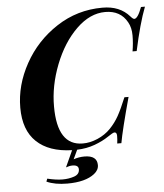

<svg xmlns="http://www.w3.org/2000/svg" viewBox="-60 -774 866 1015"><g transform="rotate(-5 373.0 -267.0)"><path d="M358.9 53.2Q425.3 53.7 425.3 104.5Q425.3 130.9 400.4 150.4Q352.5 188 256.3 188Q190.4 188 146.5 168L152.3 152.8Q199.2 164.1 232.9 164.1Q266.6 164.1 294.9 154.3Q323.2 144.5 323.2 118.2Q323.2 95.2 291.5 95.2Q274.9 95.2 256.3 102.1L296.4 14.2Q173.8 10.7 108.4 -51.8Q43 -113.8 43 -232.9Q43 -352.1 105.5 -465.3Q168 -578.6 277.8 -650.4Q387.7 -722.2 521 -722.2Q613.3 -722.7 665 -663.1Q677.7 -648.4 684.6 -648.4Q703.1 -648.4 725.1 -708H746.1Q712.9 -621.6 682.1 -478H660.2Q667.5 -521.5 667.5 -562.5Q667.5 -603.5 650.9 -632.8Q615.2 -698.2 534.2 -698.2Q453.1 -698.2 380.9 -627.9Q308.6 -557.6 264.6 -445.3Q220.7 -333 221.2 -223.6Q221.2 -16.1 356 -16.1Q394 -15.6 435.1 -33.2Q475.6 -50.8 503.9 -80.1Q532.2 -109.4 551.8 -144.5Q571.3 -179.7 596.2 -240.2H618.2Q570.8 -66.9 559.1 0H537.1Q540 -21.5 540 -40.5Q540 -59.6 527.3 -59.6Q519.5 -59.6 490.2 -39.6Q460.9 -19.5 417.5 -3.4Q373.5 12.7 323.2 14.2L300.3 63Q328.6 53.2 358.9 53.2Z"/></g></svg>

Font: PlayfairDisplay-BoldItalic
Style: Bold Italic
Weight: 700
Italic angle: -14.9847°
Designer: Claus Eggers Sørensen
Foundry: Claus Eggers Sørensen
Version: Version 1.002;PS 001.002;hotconv 1.0.70;makeotf.lib2.5.58329